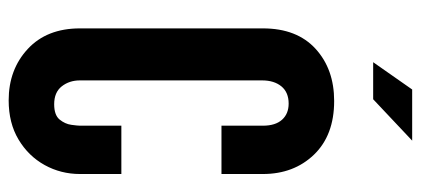

<svg xmlns="http://www.w3.org/2000/svg" viewBox="-284 -679 971 443"><g transform="rotate(90 201.5 -457.5)"><path d="M211.5 8Q264 8 302 -14.8Q340 -37.5 360.8 -75Q381.5 -112.5 381.5 -156.5V-252H270V-156.5Q270 -151 268 -136.5Q266 -122 255.8 -109.5Q245.5 -97 220.5 -97Q193 -97 179.2 -114.5Q165.5 -132 165.5 -156.5V-576.5Q165.5 -604.5 179.2 -621.2Q193 -638 219 -638Q242.5 -638 256.2 -622.8Q270 -607.5 270 -578.5V-483H381.5V-578.5Q381.5 -650 336.8 -696.5Q292 -743 213 -743Q139.5 -743 92.5 -700Q45.5 -657 45.5 -578.5V-156.5Q45.5 -80 93 -36Q140.5 8 211.5 8ZM123.5 -833H209L304.5 -923H186.5Z"/></g></svg>

Font: League Gothic SemiExpanded
Style: Regular
Weight: 400
Width: 6
Designer: The League of Moveable Type
Version: Version 1.600; ttfautohint (v1.8.3)